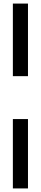

<svg xmlns="http://www.w3.org/2000/svg" viewBox="-20 -934 228 1074"><path d="M52 -914H136.5V-508H52ZM52 -268H136.5V120H52Z"/></svg>

Font: Big Shoulders
Style: Regular
Weight: 400
Designer: Patric King
Foundry: XO Type Co
Version: Version 2.002